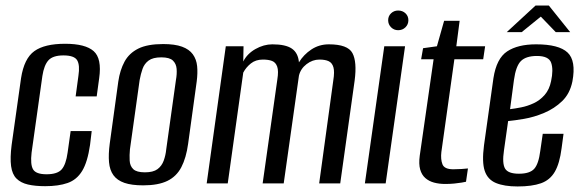

<svg xmlns="http://www.w3.org/2000/svg" viewBox="-20 -662 2097 693"><path d="M143 10Q107 10 81 4Q55 -2 39.5 -17.5Q24 -33 20 -62.5Q16 -92 22 -139L56 -380Q67 -451 104 -477.5Q141 -504 215 -504Q288 -504 318 -477.5Q348 -451 338 -380L329 -314H253L263 -388Q269 -427 258.5 -444.5Q248 -462 209 -462Q171 -462 155 -444.5Q139 -427 133 -388L94 -111Q89 -68 99.5 -50.5Q110 -33 148 -33Q187 -33 202.5 -50.5Q218 -68 224 -111L235 -189H311L305 -139Q296 -77 276.5 -45Q257 -13 224 -1.5Q191 10 143 10Z M497 7Q455 7 429 -2Q403 -11 389.5 -29.5Q376 -48 373.5 -76.5Q371 -105 376 -143L407 -368Q413 -409 429.5 -439.5Q446 -470 479 -486.5Q512 -503 569 -503Q611 -503 637 -493.5Q663 -484 676 -466Q689 -448 691.5 -423.5Q694 -399 690 -368L659 -143Q652 -92 634.5 -58.5Q617 -25 584 -9Q551 7 497 7ZM503 -40Q533 -40 548.5 -51.5Q564 -63 571 -82.5Q578 -102 580 -123L615 -373Q619 -395 617.5 -413.5Q616 -432 604 -443.5Q592 -455 562 -455Q532 -455 516.5 -443.5Q501 -432 494.5 -413.5Q488 -395 484 -373L449 -123Q447 -102 448 -82.5Q449 -63 461 -51.5Q473 -40 503 -40Z M726 0 795 -495H859L858 -440Q872 -468 902 -485Q932 -502 963 -502Q1011 -502 1033.5 -486.5Q1056 -471 1059 -437Q1076 -465 1104 -483.5Q1132 -502 1167 -502Q1235 -502 1252 -470.5Q1269 -439 1260 -371L1208 0H1132L1183 -372Q1188 -403 1183.5 -419Q1179 -435 1166.5 -441Q1154 -447 1133 -447Q1108 -447 1086.5 -430.5Q1065 -414 1059 -389L1004 0H928L981 -375Q986 -406 980.5 -421.5Q975 -437 962 -442Q949 -447 929 -447Q903 -447 885.5 -433Q868 -419 858 -400L802 0Z M1297 0 1367 -495H1442L1372 0ZM1417 -553Q1402 -553 1391.5 -563.5Q1381 -574 1381 -589Q1381 -604 1391.5 -614Q1402 -624 1417 -624Q1433 -624 1443.5 -614Q1454 -604 1454 -589Q1454 -574 1443.5 -563.5Q1433 -553 1417 -553Z M1587 2Q1565 2 1546.5 -3Q1528 -8 1515 -19.5Q1502 -31 1496.5 -50.5Q1491 -70 1495 -100L1545 -448H1500L1507 -488L1557 -495L1583 -587H1639L1627 -495H1731L1724 -448H1620L1573 -113Q1570 -87 1577 -69Q1584 -51 1616 -51Q1629 -51 1646 -52Q1663 -53 1669 -54L1662 -6Q1658 -5 1646.5 -3Q1635 -1 1619.5 0.5Q1604 2 1587 2Z M1848 11Q1800 11 1770 -1.5Q1740 -14 1729.5 -45.5Q1719 -77 1727 -138L1761 -380Q1772 -451 1810.5 -476.5Q1849 -502 1915 -502Q1997 -502 2028.5 -472.5Q2060 -443 2046 -368Q2037 -324 2009 -297Q1981 -270 1944 -254.5Q1907 -239 1871.5 -233Q1836 -227 1814 -225L1799 -119Q1792 -72 1803 -53.5Q1814 -35 1853 -35Q1892 -35 1908 -52.5Q1924 -70 1930 -117L1939 -179H2014L2007 -127Q2000 -72 1982.5 -42Q1965 -12 1932.5 -0.5Q1900 11 1848 11ZM1821 -268Q1838 -270 1861 -274.5Q1884 -279 1906.5 -289.5Q1929 -300 1946 -319.5Q1963 -339 1969 -369Q1978 -410 1969.5 -435Q1961 -460 1918 -460Q1879 -460 1860.5 -442Q1842 -424 1835 -373ZM1809 -546 1913 -642H1961L2038 -546H1986L1932 -602L1863 -546Z"/></svg>

Font: Alumni Sans Thin Medium
Style: Italic
Weight: 500
Italic angle: -8°
Version: Version 1.016